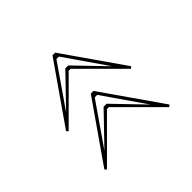

<svg xmlns="http://www.w3.org/2000/svg" viewBox="-63 -665 709 709"><g transform="rotate(45 291.5 -310.0)"><path d="M305.3 -480 311.4 -472.6 153.8 -315V-305L311.4 -147.4L305.3 -140L71.3 -303V-317ZM91.4 -316.5V-303.5L255.5 -189.9L138.9 -302.3V-317.7L255.5 -430.1ZM505.3 -480 511.4 -472.6 353.8 -315V-305L511.4 -147.4L505.3 -140L271.3 -303V-317ZM291.4 -316.5V-303.5L455.5 -189.9L338.9 -302.3V-317.7L455.5 -430.1Z"/></g></svg>

Font: Kalnia Glaze Thin
Style: Regular
Weight: 100
Version: Version 1.110